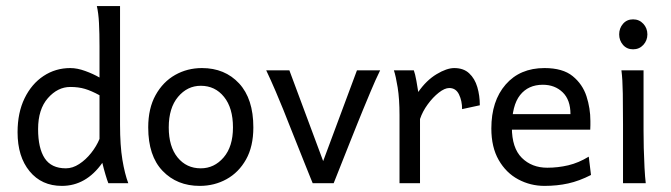

<svg xmlns="http://www.w3.org/2000/svg" viewBox="-20 -606 2218 635"><path d="M184.6 8.8Q117.7 8.8 77.9 -39.6Q38.1 -87.9 38.1 -168.5Q38.1 -233.4 61.3 -281Q84.5 -328.6 124 -354.7Q163.6 -380.9 212.4 -380.9Q235.4 -380.9 261.7 -371.3Q288.1 -361.8 309.1 -349.6V-452.1Q309.1 -496.1 307.4 -529.5Q305.7 -563 300.3 -585.9H377V-193.8Q377 -124.5 384.8 -77.6Q392.6 -30.8 404.3 0H338.4Q334.5 -9.3 328.9 -28.3Q323.2 -47.4 318.4 -67.4Q264.6 8.8 184.6 8.8ZM197.8 -49.3Q220.2 -49.3 241.9 -63.5Q263.7 -77.6 281.5 -100.1Q299.3 -122.6 309.1 -146.5V-291Q282.2 -305.7 261 -312Q239.7 -318.4 212.4 -318.4Q170.9 -318.4 138.4 -281.5Q106 -244.6 106 -179.2Q106 -115.7 127.9 -82.5Q149.9 -49.3 197.8 -49.3Z M640.6 8.8Q565.4 8.8 517.8 -40.8Q470.2 -90.3 470.2 -184.6Q470.2 -247.6 494.6 -291.5Q519 -335.4 559.3 -358.2Q599.6 -380.9 647.9 -380.9Q723.6 -380.9 770.8 -330.1Q817.9 -279.3 817.9 -184.6Q817.9 -121.6 793.7 -78.6Q769.5 -35.6 729.2 -13.4Q689 8.8 640.6 8.8ZM644 -49.3Q688.5 -49.3 719.5 -85.2Q750.5 -121.1 750.5 -184.6Q750.5 -249 720.9 -285.6Q691.4 -322.3 644 -322.3Q599.6 -322.3 568.8 -285.6Q538.1 -249 538.1 -184.6Q538.1 -121.1 567.4 -85.2Q596.7 -49.3 644 -49.3Z M1014.2 0Q1014.2 0 1006.3 -19.3Q998.5 -38.6 986.3 -69.1Q974.1 -99.6 960.7 -133.3Q947.3 -167 935.5 -196.5Q923.8 -226.1 917 -243.2Q908.2 -265.6 891.8 -303.7Q875.5 -341.8 860.4 -373.5H937L1048.8 -73.2L1160.6 -373.5H1237.3Q1221.7 -341.8 1205.8 -303.5Q1189.9 -265.1 1180.7 -243.2Q1174.8 -229 1163.3 -200.4Q1151.9 -171.9 1138.2 -137.7Q1124.5 -103.5 1112.1 -72Q1099.6 -40.5 1091.6 -20.3Q1083.5 0 1083.5 0Z M1301.3 0V-225.1Q1301.3 -278.8 1295.2 -316.7Q1289.1 -354.5 1282.7 -373.5H1348.6Q1353 -361.8 1357.2 -338.4Q1361.3 -314.9 1363.3 -301.8Q1390.1 -340.3 1423.8 -360.6Q1457.5 -380.9 1482.4 -380.9Q1513.2 -380.9 1531.7 -363.5Q1550.3 -346.2 1558.6 -318.1Q1566.9 -290 1566.9 -257.8L1508.3 -245.1Q1508.3 -272.5 1498 -293.7Q1487.8 -314.9 1465.8 -314.9Q1450.7 -314.9 1431.2 -299.6Q1411.6 -284.2 1394.5 -260.7Q1377.4 -237.3 1369.1 -212.4V0Z M1780.8 8.8Q1734.4 8.8 1694.1 -12.7Q1653.8 -34.2 1629.4 -76.7Q1605 -119.1 1605 -181.2Q1605 -272 1652.3 -326.4Q1699.7 -380.9 1780.8 -380.9Q1841.3 -380.9 1874 -354.2Q1906.7 -327.6 1919.7 -287.6Q1932.6 -247.6 1932.6 -206.1Q1932.6 -201.2 1932.6 -191.9Q1932.6 -182.6 1932.1 -177.2H1659.7V-228.5H1866.7Q1866.7 -275.9 1840.8 -300.8Q1814.9 -325.7 1775.4 -325.7Q1727.1 -325.7 1700 -291.5Q1672.9 -257.3 1672.9 -184.6Q1672.9 -116.7 1705.8 -84Q1738.8 -51.3 1790 -51.3Q1825.2 -51.3 1859.4 -59.3Q1893.6 -67.4 1927.2 -87.9L1934.6 -27.3Q1895.5 -7.3 1859.1 0.7Q1822.8 8.8 1780.8 8.8Z M2040.5 0Q2040.5 0 2040.5 -19.8Q2040.5 -39.6 2040.5 -70.3Q2040.5 -101.1 2040.5 -134.3Q2040.5 -167.5 2040.5 -193.8Q2040.5 -247.6 2039.8 -296.1Q2039.1 -344.7 2035.2 -373.5H2108.4V-173.8Q2108.4 -150.4 2109.1 -116.9Q2109.9 -83.5 2111.6 -51.5Q2113.3 -19.5 2115.7 0ZM2073.7 -442.9Q2053.2 -442.9 2040.5 -457.5Q2027.8 -472.2 2027.8 -492.2Q2027.8 -512.7 2040.5 -527.3Q2053.2 -542 2073.7 -542Q2094.2 -542 2107.7 -527.3Q2121.1 -512.7 2121.1 -492.2Q2121.1 -472.2 2107.7 -457.5Q2094.2 -442.9 2073.7 -442.9Z"/></svg>

Font: Harmattan
Style: Regular
Weight: 400
Designer: George W. Nuss III and SIL International
Foundry: SIL International
Version: Version 4.000